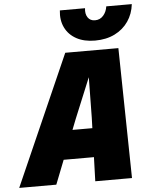

<svg xmlns="http://www.w3.org/2000/svg" viewBox="-98 -976 808 1026"><g transform="rotate(-5 306.5 -463.0)"><path d="M87 -129 121 -284H548L514 -129ZM271 -698H556L568 0H371L382 -341L385 -557L296 -341L162 0H-37ZM436 -749Q377 -749 336 -771.5Q295 -794 275.5 -834Q256 -874 262 -926H397Q393 -896 406 -876.5Q419 -857 445 -857Q472 -857 489.5 -877Q507 -897 511 -926H648Q642 -874 614.5 -834Q587 -794 541.5 -771.5Q496 -749 436 -749Z"/></g></svg>

Font: Azeret Mono Thin ExtraBold
Style: Italic
Weight: 800
Italic angle: -12°
Version: Version 1.002